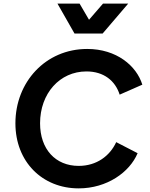

<svg xmlns="http://www.w3.org/2000/svg" viewBox="-20 -1027 830 1059"><path d="M546 -842 687 -1007H548L471 -918L419 -1007H297L391 -842ZM414 12C570 12 695 -77 739 -182L621 -243C586 -167 513 -112 414 -112C286 -112 201 -204 201 -347C201 -511 309 -633 457 -633C553 -633 616 -581 640 -505L765 -560C733 -664 623 -757 461 -757C231 -757 65 -574 65 -347C65 -135 213 12 414 12Z"/></svg>

Font: Plus Jakarta Sans
Style: Bold Italic
Weight: 700
Italic angle: -8°
Designer: Gumpita Rahayu
Foundry: Tokotype
Version: Version 2.071;gftools[0.9.30]